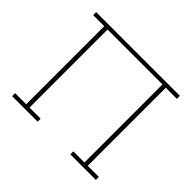

<svg xmlns="http://www.w3.org/2000/svg" viewBox="-128 -693 856 856"><g transform="rotate(45 300.0 -265.0)"><path d="M36 0V-19H106V-511H36V-530H564V-511H494V-19H564V0H403V-19H473V-511H127V-19H197V0Z"/></g></svg>

Font: Iosevka Curly Slab ThEx
Style: Regular
Weight: 100
Width: 7
Monospace: yes
Designer: Belleve Invis
Foundry: Belleve Invis
Version: Version 11.1.0; ttfautohint (v1.8.3)